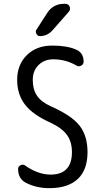

<svg xmlns="http://www.w3.org/2000/svg" viewBox="-20 -980 540 1010"><path d="M317.4 -960H323.2Q339.8 -960 346.2 -945.3Q352.5 -930.7 341.8 -918L255.9 -820.3Q228.5 -790 190.4 -790Q177.7 -790 171.4 -802.2Q165 -814.5 171.9 -824.2L228.5 -912.1Q259.8 -960 317.4 -960ZM245.1 -335Q151.4 -377 110.8 -430.7Q70.3 -484.4 70.3 -559.6Q70.3 -639.6 121.1 -689.9Q171.9 -740.2 254.9 -740.2Q332 -740.2 378.9 -719.7Q419.9 -703.1 419.9 -655.3Q419.9 -641.6 407.2 -634.8Q394.5 -627.9 382.8 -634.8Q327.1 -668 259.8 -668Q212.9 -668 182.6 -637.7Q152.3 -607.4 152.3 -559.6Q152.3 -509.8 174.3 -477.1Q196.3 -444.3 245.1 -421.9Q356.4 -373 398.4 -319.3Q440.4 -265.6 440.4 -179.7Q440.4 -85.9 388.7 -38.1Q336.9 9.8 240.2 9.8Q169.9 9.8 114.3 -19.5Q75.2 -41 75.2 -91.8Q75.2 -104.5 87.9 -110.8Q100.6 -117.2 112.3 -109.4Q177.7 -62.5 245.1 -61.5Q358.4 -61.5 358.4 -179.7Q358.4 -234.4 332 -270.5Q305.7 -306.6 245.1 -335Z"/></svg>

Font: Rounded Mgen+ 2m regular
Style: Regular
Weight: 400
Designer: [Source Han Sans]
Ryoko NISHIZUKA  (kana & ideographs); Paul D. Hunt (Latin, Greek & Cyrillic); Wenlong ZHANG  (bopomofo
Version: Version 1.059.20150602